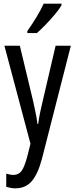

<svg xmlns="http://www.w3.org/2000/svg" viewBox="-20 -786 410 1046"><path d="M4 -537H88L161 -233Q167 -205 173.5 -174Q180 -143 184 -111H188Q195 -164 212 -233L283 -537H366L208 81Q186 163 152.5 201.5Q119 240 64 240Q52 240 40 238Q28 236 14 232V160Q24 163 34 165Q44 167 53 167Q82 167 98 144.5Q114 122 129 65L146 -3ZM315 -757Q303 -736 279 -707.5Q255 -679 228.5 -651.5Q202 -624 181 -606H129V-617Q187 -699 218 -766H315Z"/></svg>

Font: Noto Sans Khmer ExtraCondensed
Style: Regular
Weight: 400
Width: 2
Designer: Danh Hong and the Monotype Design Team
Foundry: Monotype Imaging Inc.
Version: Version 2.004; ttfautohint (v1.8.4.7-5d5b)